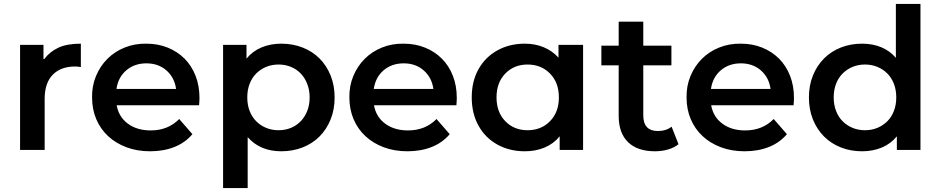

<svg xmlns="http://www.w3.org/2000/svg" viewBox="-20 -762 4781 976"><path d="M205 -462Q233 -499 276.5 -519.5Q320 -540 391 -540V-421Q374 -424 362 -424Q289 -424 248 -382Q207 -340 207 -259V0H82V-534H201V-462Z M992 -227H573Q584 -167 630.5 -133Q677 -99 746 -99Q834 -99 891 -157L958 -80Q922 -37 867 -15Q812 7 743 7Q677 7 622.5 -13.5Q568 -34 529 -70.5Q490 -107 469 -157Q448 -207 448 -267Q447 -325 468 -375.5Q489 -426 526 -463Q563 -500 614 -520.5Q665 -541 724 -540Q783 -540 832.5 -520Q882 -500 918 -464Q954 -428 974 -377Q994 -326 994 -264Q994 -257 993.5 -248Q993 -239 992 -227ZM572 -310H875Q867 -368 826 -404Q785 -440 724 -440Q664 -440 622.5 -405Q581 -370 572 -310Z M1681 -267Q1681 -205 1660.5 -154.5Q1640 -104 1604 -68Q1568 -32 1518 -12.5Q1468 7 1410 7Q1302 7 1239 -65V194H1114V-534H1233V-464Q1264 -502 1309.5 -521Q1355 -540 1410 -540Q1468 -540 1518 -520.5Q1568 -501 1604 -465Q1640 -429 1660.5 -378.5Q1681 -328 1681 -267ZM1554 -267Q1554 -304 1542 -335Q1530 -366 1509 -388Q1488 -410 1459 -422Q1430 -434 1396 -434Q1362 -434 1333 -422Q1304 -410 1282.5 -388.5Q1261 -367 1249 -336Q1237 -305 1237 -267Q1237 -229 1249 -198Q1261 -167 1282.5 -145.5Q1304 -124 1333 -112Q1362 -100 1396 -100Q1430 -100 1459 -112Q1488 -124 1509 -146Q1530 -168 1542 -198.5Q1554 -229 1554 -267Z M2300 -227H1881Q1892 -167 1938.5 -133Q1985 -99 2054 -99Q2142 -99 2199 -157L2266 -80Q2230 -37 2175 -15Q2120 7 2051 7Q1985 7 1930.5 -13.5Q1876 -34 1837 -70.5Q1798 -107 1777 -157Q1756 -207 1756 -267Q1755 -325 1776 -375.5Q1797 -426 1834 -463Q1871 -500 1922 -520.5Q1973 -541 2032 -540Q2091 -540 2140.5 -520Q2190 -500 2226 -464Q2262 -428 2282 -377Q2302 -326 2302 -264Q2302 -257 2301.5 -248Q2301 -239 2300 -227ZM1880 -310H2183Q2175 -368 2134 -404Q2093 -440 2032 -440Q1972 -440 1930.5 -405Q1889 -370 1880 -310Z M2944 -534V0H2825V-69Q2794 -31 2748.5 -12Q2703 7 2648 7Q2570 7 2508.5 -27Q2447 -61 2412.5 -123Q2378 -185 2378 -267Q2378 -349 2412.5 -410.5Q2447 -472 2508.5 -506Q2570 -540 2648 -540Q2700 -540 2743.5 -522Q2787 -504 2819 -469V-534ZM2821 -267Q2821 -342 2776 -388Q2731 -434 2662 -434Q2593 -434 2548.5 -388Q2504 -342 2504 -267Q2504 -192 2548.5 -146Q2593 -100 2662 -100Q2731 -100 2776 -146Q2821 -192 2821 -267Z M3429 -29Q3407 -11 3375.5 -2Q3344 7 3309 7Q3221 7 3173 -39Q3125 -85 3125 -173V-430H3037V-530H3125V-652H3250V-530H3393V-430H3250V-176Q3250 -96 3324 -96Q3366 -96 3394 -118Z M4014 -227H3595Q3606 -167 3652.5 -133Q3699 -99 3768 -99Q3856 -99 3913 -157L3980 -80Q3944 -37 3889 -15Q3834 7 3765 7Q3699 7 3644.5 -13.5Q3590 -34 3551 -70.5Q3512 -107 3491 -157Q3470 -207 3470 -267Q3469 -325 3490 -375.5Q3511 -426 3548 -463Q3585 -500 3636 -520.5Q3687 -541 3746 -540Q3805 -540 3854.5 -520Q3904 -500 3940 -464Q3976 -428 3996 -377Q4016 -326 4016 -264Q4016 -257 4015.5 -248Q4015 -239 4014 -227ZM3594 -310H3897Q3889 -368 3848 -404Q3807 -440 3746 -440Q3686 -440 3644.5 -405Q3603 -370 3594 -310Z M4659 -742V0H4539V-69Q4508 -31 4462.5 -12Q4417 7 4362 7Q4304 7 4254.5 -12.5Q4205 -32 4169 -68Q4133 -104 4112.5 -154.5Q4092 -205 4092 -267Q4092 -328 4112.5 -378.5Q4133 -429 4169 -465Q4205 -501 4254.5 -520.5Q4304 -540 4362 -540Q4416 -540 4459.5 -522Q4503 -504 4534 -468V-742ZM4536 -267Q4536 -305 4524 -336Q4512 -367 4490.5 -388.5Q4469 -410 4440 -422Q4411 -434 4377 -434Q4343 -434 4314 -422Q4285 -410 4263.5 -388.5Q4242 -367 4230 -336Q4218 -305 4218 -267Q4218 -229 4230 -198Q4242 -167 4263.5 -145.5Q4285 -124 4314 -112Q4343 -100 4377 -100Q4411 -100 4440 -112Q4469 -124 4490.5 -145.5Q4512 -167 4524 -198Q4536 -229 4536 -267Z"/></svg>

Font: CMG Sans SemiBold
Style: Regular
Weight: 600
Designer: Julieta Ulanovsky
Foundry: Julieta Ulanovsky
Version: Version 7.200